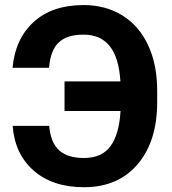

<svg xmlns="http://www.w3.org/2000/svg" viewBox="-20 -741 690 770"><path d="M177.2 -236.3Q183.6 -167.5 217.8 -137.5Q252 -107.4 316.9 -107.4Q388.7 -107.4 423.3 -155Q458 -202.6 463.4 -295.9H238.8V-414.6H462.9Q457 -509.8 420.2 -555.9Q383.3 -602.1 314.9 -602.1Q248.5 -602.1 215.3 -570.6Q182.1 -539.1 176.8 -469.2H30.3Q41 -585.9 115.5 -653.3Q189.9 -720.7 314.9 -720.7Q403.8 -720.7 470.9 -679Q538.1 -637.2 574.2 -559.3Q610.4 -481.4 610.4 -377.9V-331.5Q610.4 -174.3 532 -82.3Q453.6 9.8 316.9 9.8Q190.9 9.8 115 -56.9Q39.1 -123.5 30.8 -236.3Z"/></svg>

Font: Roboto-o
Style: o-Bold
Weight: 700
Designer: Google
Version: Version 2.134; 2016; ttfautohint (v1.6)